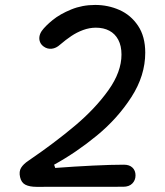

<svg xmlns="http://www.w3.org/2000/svg" viewBox="-20 -759 660 770"><path d="M562.5 -547.7Q562.5 -456 507.1 -369.9Q451.7 -283.8 369 -215.8Q286.3 -147.7 197 -98.5L201.5 -85.5Q278.7 -91.3 352.3 -94.9Q426 -98.5 477.2 -98.5Q499 -98.5 511.2 -86.8Q523.5 -75 523.5 -55.7Q523.5 -36.2 510.6 -23.1Q497.7 -10 474 -10Q283.5 -10 126.2 -9.7Q98.5 -9.8 82 -18.1Q65.5 -26.3 60.5 -48.7Q55.5 -71.2 64.6 -86.1Q73.7 -101 93.8 -114.3Q199.2 -186.3 280.7 -254.9Q362.2 -323.5 414.7 -397.1Q467.2 -470.7 467.2 -540.2Q467.2 -575.3 454.3 -599.5Q441.5 -623.7 418.5 -635.8Q395.5 -648 364.5 -648Q338.7 -648 313.2 -638.6Q287.8 -629.2 265.9 -614.4Q244 -599.7 221 -580Q205.2 -565.5 187.5 -563.6Q169.8 -561.7 155.2 -572.3Q145 -579.7 140.8 -589.9Q136.5 -600.2 138.1 -611.8Q139.7 -623.3 147.3 -634.7Q161.8 -654.8 191.4 -678.8Q221 -702.8 265.5 -721Q310 -739.2 361.7 -739.2Q413.2 -739.2 458.8 -719.1Q504.5 -699 533.5 -655.9Q562.5 -612.8 562.5 -547.7Z"/></svg>

Font: Monaspace Radon Var
Style: Regular
Weight: 400
Designer: Riley Cran and the Lettermatic Team
Version: Version 1.000 (Monaspace Radon Var)